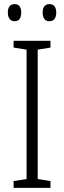

<svg xmlns="http://www.w3.org/2000/svg" viewBox="-20 -912 312 932"><path d="M225 0H46V-33L109 -43V-671L46 -681V-714H225V-681L163 -671V-43L225 -33ZM18 -851Q18 -871 26.5 -881.5Q35 -892 50 -892Q68 -892 75.5 -881Q83 -870 83 -851Q83 -832 75.5 -820.5Q68 -809 50 -809Q35 -809 26.5 -820.5Q18 -832 18 -851ZM187 -851Q187 -871 195.5 -881.5Q204 -892 220 -892Q237 -892 245 -881Q253 -870 253 -851Q253 -832 245 -820.5Q237 -809 219 -809Q203 -809 195 -820.5Q187 -832 187 -851Z"/></svg>

Font: Noto Sans Bengali Condensed Light
Style: Regular
Weight: 300
Width: 3
Designer: Jelle Bosma - Monotype Design Team
Foundry: Monotype Imaging Inc.
Version: Version 2.003